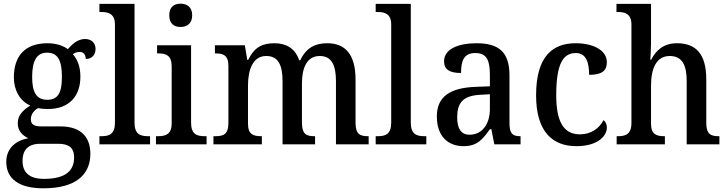

<svg xmlns="http://www.w3.org/2000/svg" viewBox="-20 -781 3938 1039"><path d="M215 238C388 238 469 166 469 51C469 -35 422 -97 307 -97H204C162 -97 147 -109 147 -136C147 -164 166 -185 186 -196C198 -193 223 -191 238 -191C358 -191 415 -264 415 -366C415 -424 398 -460 374 -488C385 -495 396 -500 412 -500C433 -500 444 -483 444 -462C481 -462 497 -488 497 -517C497 -545 478 -570 440 -570C397 -570 366 -536 347 -515C324 -533 284 -547 238 -547C114 -547 55 -477 55 -362C55 -292 89 -233 144 -210C101 -183 76 -155 76 -114C76 -70 105 -46 133 -33C69 -22 14 19 14 95C14 186 81 238 215 238ZM236 -241C177 -241 154 -282 154 -364C154 -450 177 -496 235 -496C294 -496 315 -452 315 -365C315 -281 295 -241 236 -241ZM218 187C133 187 102 147 102 90C102 15 150 -3 197 -3H293C350 -3 381 16 381 71C381 138 341 187 218 187Z M518 0H792V-44H781C739 -44 708 -55 708 -117V-760H518V-716H530C565 -716 602 -707 602 -649V-117C602 -55 571 -44 530 -44H518Z M957 -635C991 -635 1020 -653 1020 -698C1020 -744 991 -761 957 -761C922 -761 896 -744 896 -698C896 -653 922 -635 957 -635ZM824 0H1098V-44H1087C1045 -44 1014 -55 1014 -117V-536H830V-492H838C878 -492 909 -481 909 -423V-113C909 -55 877 -44 836 -44H824Z M1135 0H1397V-44H1394C1353 -44 1322 -52 1322 -111V-318C1322 -403 1348 -478 1421 -478C1486 -478 1509 -428 1509 -342V0H1685V-44H1682C1640 -44 1614 -53 1614 -116V-331C1614 -410 1639 -478 1710 -478C1775 -478 1798 -428 1798 -342V0H1975V-44H1972C1930 -44 1904 -53 1904 -116V-351C1904 -488 1847 -547 1751 -547C1688 -547 1638 -525 1605 -455H1599C1576 -522 1526 -547 1465 -547C1399 -547 1356 -525 1323 -457H1318L1305 -536H1143V-492H1146C1187 -492 1216 -483 1216 -425V-116C1216 -53 1188 -44 1146 -44H1135Z M2013 0H2287V-44H2276C2234 -44 2203 -55 2203 -117V-760H2013V-716H2025C2060 -716 2097 -707 2097 -649V-117C2097 -55 2066 -44 2025 -44H2013Z M2488 10C2563 10 2592 -27 2631 -82H2639L2655 0H2797V-44H2794C2752 -44 2737 -60 2737 -116V-374C2737 -501 2677 -547 2559 -547C2460 -547 2383 -516 2383 -449C2383 -404 2414 -386 2475 -386C2475 -450 2489 -494 2552 -494C2619 -494 2631 -447 2631 -373V-314L2554 -311C2414 -306 2344 -257 2344 -151C2344 -41 2407 10 2488 10ZM2521 -52C2475 -52 2454 -85 2454 -146C2454 -223 2484 -263 2578 -268L2631 -271V-191C2631 -108 2588 -52 2521 -52Z M3099 10C3214 10 3264 -45 3264 -90C3264 -109 3257 -122 3246 -131C3224 -88 3180 -54 3118 -54C3028 -54 2990 -126 2990 -266C2990 -443 3031 -494 3096 -494C3153 -494 3168 -441 3168 -376C3238 -376 3264 -399 3264 -444C3264 -509 3191 -547 3095 -547C2974 -547 2881 -480 2881 -265C2881 -67 2971 10 3099 10Z M3317 0H3578V-44H3575C3535 -44 3503 -52 3503 -111V-318C3503 -412 3533 -478 3604 -478C3672 -478 3696 -428 3696 -342V0H3873V-44H3870C3828 -44 3802 -53 3802 -116V-351C3802 -488 3747 -547 3643 -547C3573 -547 3530 -510 3504 -458H3499C3500 -466 3503 -512 3503 -549V-760H3316V-716H3325C3360 -716 3397 -707 3397 -649V-116C3397 -53 3364 -44 3324 -44H3317Z"/></svg>

Font: Noto Serif Devanagari SemiCondensed Medium
Style: Regular
Weight: 500
Width: 4
Designer: Universal Thirst, Indian Type Foundry and the Monotype Design Team
Foundry: Monotype Imaging Inc.
Version: Version 2.004